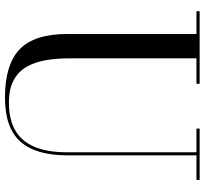

<svg xmlns="http://www.w3.org/2000/svg" viewBox="-45 -745 804 754"><g transform="rotate(90 357.0 -368.0)"><path d="M686.5 -750V-737.5H590V-230Q590 -106.5 536 -46Q482 14.5 363.5 14.5Q234 14.5 173.8 -43Q113.5 -100.5 113.5 -230V-737.5H24V-750H309V-737.5H209V-240Q209 -190.5 216.2 -147Q223.5 -103.5 242.2 -70.8Q261 -38 295.2 -19.5Q329.5 -1 383.5 -1Q447.5 -1 490.8 -25.2Q534 -49.5 556 -100Q578 -150.5 578 -230V-737.5H485V-750Z"/></g></svg>

Font: Bodoni Moda 18pt
Style: Regular
Weight: 400
Designer: Owen Earl
Foundry: indestructible type
Version: Version 2.005